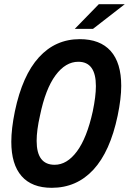

<svg xmlns="http://www.w3.org/2000/svg" viewBox="-20 -887 616 917"><path d="M34 -210Q34 -272 51 -355Q87 -527 166 -613.5Q245 -700 361 -700Q458 -700 508.5 -643.5Q559 -587 559 -477Q559 -417 542 -335Q506 -163 426 -76.5Q346 10 227 10Q132 10 83 -46Q34 -102 34 -210ZM423 -355Q438 -427 438 -476Q438 -592 354 -592Q293 -592 245 -527Q197 -462 171 -335Q155 -265 155 -214Q155 -100 241 -100Q300 -100 347.5 -164Q395 -228 423 -355ZM452 -867H576L424 -749H337Z"/></svg>

Font: Decalotype SemiBold Italic
Style: Regular
Weight: 600
Italic angle: -12°
Designer: Alfredo Marco Pradil
Foundry: Alfredo Marco Pradil
Version: Version 1.0